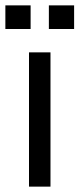

<svg xmlns="http://www.w3.org/2000/svg" viewBox="-47 -695 296 715"><path d="M61 -500H141V0H61ZM-27 -675H67V-587H-27ZM135 -675H229V-587H135Z"/></svg>

Font: CyStack Display
Style: Regular
Weight: 400
Designer: Weizhong Zhang
Foundry: 本地遙控
Version: Version 1.000;Glyphs 3.1.2 (3151)